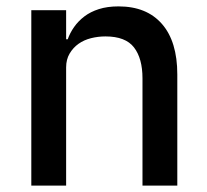

<svg xmlns="http://www.w3.org/2000/svg" viewBox="-20 -581 648 601"><path d="M78 -549H187V-458H192Q199 -478 212 -496.5Q225 -515 244 -529.5Q263 -544 289.5 -552.5Q316 -561 351 -561Q439 -561 487 -506Q535 -451 535 -348V0H426V-336Q426 -398 399.5 -432.5Q373 -467 310 -467Q287 -467 265 -461.5Q243 -456 226 -444Q209 -432 198 -413.5Q187 -395 187 -370V0H78Z"/></svg>

Font: IBM Plex Sans Thai Medm
Style: Regular
Weight: 500
Designer: Mike Abbink, Paul van der Laan, Pieter van Rosmalen, Ben Mitchell, Mark Frömberg
Foundry: Bold Monday
Version: Version 1.2